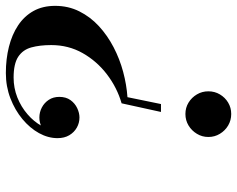

<svg xmlns="http://www.w3.org/2000/svg" viewBox="-97 -703 810 656"><g transform="rotate(-90 308.0 -375.0)"><path d="M253.5 -230 283 -364.5Q336.5 -380 381.8 -414.5Q427 -449 454.5 -497.5Q482 -546 482 -605Q482 -644 474 -673Q466 -702 442 -717.8Q418 -733.5 371 -733.5Q335.5 -733.5 303.2 -720.8Q271 -708 245.8 -686.2Q220.5 -664.5 205.8 -637.8Q191 -611 191 -583.5H165Q165 -601.5 175 -615.5Q185 -629.5 201 -637.5Q217 -645.5 234.5 -645.5Q252.5 -645.5 268.8 -637Q285 -628.5 295 -613.2Q305 -598 305 -577.5Q305 -554.5 294 -539.2Q283 -524 266.5 -516.2Q250 -508.5 234.5 -508.5Q216 -508.5 200 -517.5Q184 -526.5 174 -543.2Q164 -560 164 -583.5Q164 -615.5 181.2 -646.8Q198.5 -678 229.2 -703.5Q260 -729 300.2 -744.5Q340.5 -760 386.5 -760Q434.5 -760 476.2 -749.5Q518 -739 549.5 -718Q581 -697 598.5 -665.5Q616 -634 616 -591.5Q616 -546.5 597.2 -509Q578.5 -471.5 546.8 -442.2Q515 -413 474.8 -392Q434.5 -371 390.5 -359.2Q346.5 -347.5 304 -344.5L280.5 -230ZM246.5 10Q225 10 207.2 -0.5Q189.5 -11 178.8 -28.8Q168 -46.5 168 -68Q168 -89.5 178.8 -107.2Q189.5 -125 207.2 -135.8Q225 -146.5 246.5 -146.5Q268 -146.5 285.5 -135.8Q303 -125 313.5 -107.2Q324 -89.5 324 -68Q324 -46.5 313.5 -28.8Q303 -11 285.5 -0.5Q268 10 246.5 10Z"/></g></svg>

Font: Bodoni Moda 9pt SemiBold
Style: Italic
Weight: 600
Italic angle: -13°
Designer: Owen Earl
Foundry: indestructible type
Version: Version 2.004